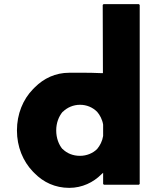

<svg xmlns="http://www.w3.org/2000/svg" viewBox="-20 -887 762 929"><path d="M283 -346H284C305 -367 335 -380 367 -380C399 -380 428 -368 450 -346C463 -331 475 -309 479 -284V-229C475 -204 464 -183 450 -166C430 -146 400 -133 367 -133C333 -133 304 -145 283 -166H282C264 -188 252 -219 252 -256C252 -292 264 -323 283 -346ZM656 3V-863L652 -867H481L477 -863L478 -533H473C410 -536 342 -535 315 -535C248 -535 192 -508 148 -464L140 -456C91 -406 62 -335 62 -256C62 -177 91 -107 139 -57L147 -49C190 -5 247 22 315 22C378 22 432 -5 470 -43L479 -51V3L483 7H652Z"/></svg>

Font: Hussar Woodtype
Style: Bd
Weight: 900
Foundry: Cannot Into Space Fonts
Version: Version 1.07